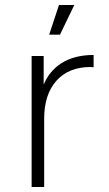

<svg xmlns="http://www.w3.org/2000/svg" viewBox="-20 -745 434 765"><path d="M106 0V-522H154V-408Q176 -461 223 -492Q275 -526 353 -526V-477Q350 -477 347 -477.5Q344 -478 341 -478Q254 -478 205 -423.5Q156 -369 156 -272V0ZM176 -607 215 -725H276L219 -607Z"/></svg>

Font: Montserrat Z Light
Style: Regular
Weight: 300
Designer: Julieta Ulanovsky
Foundry: Julieta Ulanovsky
Version: Version 8.000